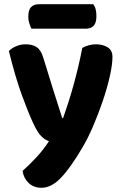

<svg xmlns="http://www.w3.org/2000/svg" viewBox="-20 -701 579 910"><path d="M136 -120Q113 -170 83.5 -250.5Q54 -331 22 -459Q34 -472 55.5 -481.5Q77 -491 102 -491Q134 -491 154 -477.5Q174 -464 185 -428Q207 -355 229.5 -284Q252 -213 275 -141H279Q291 -175 304 -215.5Q317 -256 329 -299.5Q341 -343 351.5 -387.5Q362 -432 370 -474Q401 -491 435 -491Q467 -491 490 -477Q513 -463 513 -431Q513 -395 500.5 -339.5Q488 -284 467.5 -223.5Q447 -163 421.5 -103.5Q396 -44 369 1Q313 96 268 142.5Q223 189 177 189Q140 189 116 166.5Q92 144 87 109Q119 81 153.5 43.5Q188 6 212 -32Q195 -37 176.5 -54.5Q158 -72 136 -120ZM129 -565Q124 -575 119 -590Q114 -605 114 -621Q114 -654 127.5 -667.5Q141 -681 164 -681H422Q430 -671 433.5 -656.5Q437 -642 437 -625Q437 -592 423.5 -578.5Q410 -565 387 -565Z"/></svg>

Font: Baloo Chettan 2
Style: Bold
Weight: 700
Designer: Maithili Shingre, Unnati Kotecha and Ek Type
Foundry: Ek Type
Version: Version 1.640;hotconv 1.0.111;makeotfexe 2.5.65597; ttfautoh